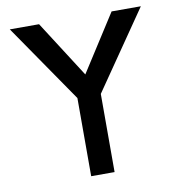

<svg xmlns="http://www.w3.org/2000/svg" viewBox="-77 -738 748 808"><g transform="rotate(-10 297.5 -334.0)"><path d="M578 -668 348 -334V0H248V-334L18 -668H143L298 -426L453 -668Z"/></g></svg>

Font: Madhuban
Style: Regular
Weight: 400
Designer: jaikishan Patel
Foundry: MagicType
Version: Version 1.000